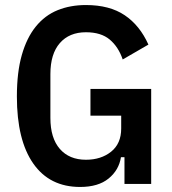

<svg xmlns="http://www.w3.org/2000/svg" viewBox="-20 -730 681 762"><path d="M474 -106H460Q452 -55 411 -21.5Q370 12 298 12Q177 12 112 -81Q47 -174 47 -347Q47 -443 66.5 -511.5Q86 -580 122 -624.5Q158 -669 208.5 -689.5Q259 -710 321 -710Q415 -710 475 -669.5Q535 -629 569 -553L467 -494Q450 -544 415.5 -573Q381 -602 321 -602Q255 -602 217.5 -559Q180 -516 180 -436V-262Q180 -182 217.5 -139Q255 -96 321 -96Q381 -96 421 -128Q461 -160 461 -220V-271H339V-377H580V0H474Z"/></svg>

Font: IBM Plex Sans Cond SmBld
Style: Regular
Weight: 600
Width: 3
Designer: Mike Abbink, Paul van der Laan, Pieter van Rosmalen
Foundry: Bold Monday
Version: Version 1.3